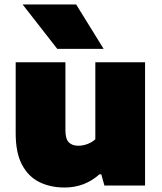

<svg xmlns="http://www.w3.org/2000/svg" viewBox="-20 -828 721 857"><path d="M268.5 9Q204.5 9 155.2 -15.5Q106 -40 78 -93.2Q50 -146.5 50 -233V-550H272V-247Q272 -207.5 287.2 -192.5Q302.5 -177.5 329.5 -177.5Q350.5 -177.5 371.2 -185.5Q392 -193.5 405.5 -206.5V-550H627.5V0H446L432 -50H424Q358 9 268.5 9ZM235.5 -610 81 -808H320L442.5 -610Z"/></svg>

Font: Encode Sans SmExp Black
Style: Regular
Weight: 900
Width: 6
Designer: Multiple Designers
Foundry: Impallari Type
Version: Version 3.002; ttfautohint (v1.8.3) -l 8 -r 50 -G 200 -x 14 